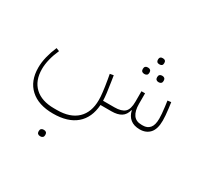

<svg xmlns="http://www.w3.org/2000/svg" viewBox="-200 -793 1525 1476"><g transform="rotate(30 563.0 -55.5)"><path d="M960 12Q908 12 876.5 -13.5Q845 -39 835 -85H832Q821 -40 789 -20Q757 0 703 0H606Q598 116 525.5 178Q453 240 322 240Q192 240 120 174Q48 108 48 -10Q48 -57 60.5 -108Q73 -159 95 -210L123 -199Q101 -150 89.5 -103Q78 -56 78 -15Q78 88 138.5 144.5Q199 201 309 201H335Q451 201 513.5 142Q576 83 576 -26Q576 -41 575 -57Q574 -73 571.5 -93.5Q569 -114 565.5 -139.5Q562 -165 556 -199L548 -243L580 -249L587 -205Q597 -143 601.5 -104.5Q606 -66 607 -38H707Q770 -38 798 -63.5Q826 -89 826 -156V-249H858V-156Q858 -93 881.5 -59.5Q905 -26 954 -26H967Q1005 -26 1027.5 -51.5Q1050 -77 1050 -135Q1050 -152 1048 -179Q1046 -206 1042 -235L1035 -287L1066 -291L1073 -240Q1077 -209 1079 -181.5Q1081 -154 1081 -135Q1081 -60 1048.5 -24Q1016 12 960 12ZM322 440Q310 440 302.5 433Q295 426 295 412Q295 397 302.5 390Q310 383 322 383H327Q339 383 346.5 390Q354 397 354 412Q354 426 346.5 433Q339 440 327 440ZM902 -375Q891 -375 883.5 -382Q876 -389 876 -403Q876 -418 883.5 -425Q891 -432 902 -432H908Q919 -432 926.5 -425Q934 -418 934 -403Q934 -389 926.5 -382Q919 -375 908 -375ZM776 -375Q764 -375 756.5 -382Q749 -389 749 -403Q749 -418 756.5 -425Q764 -432 776 -432H781Q793 -432 800.5 -425Q808 -418 808 -403Q808 -389 800.5 -382Q793 -375 781 -375ZM839 -497Q814 -497 814 -524Q814 -551 839 -551H845Q856 -551 863 -544.5Q870 -538 870 -524Q870 -510 863 -503.5Q856 -497 845 -497Z"/></g></svg>

Font: IBM Plex Sans Arabic ExtLt
Style: Regular
Weight: 200
Designer: Mike Abbink, Paul van der Laan, Pieter van Rosmalen, Wael Morcos, Khajak Apelian
Foundry: Bold Monday
Version: Version 1.2